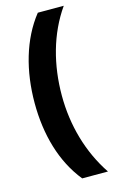

<svg xmlns="http://www.w3.org/2000/svg" viewBox="-134 -783 603 994"><g transform="rotate(-15 168.0 -286.0)"><path d="M40 -282C40 -113 83 42 177 158H315C229 30 186 -124 186 -283C186 -446 227 -603 316 -730H177C84 -613 40 -453 40 -282Z"/></g></svg>

Font: Noto Sans Lao Looped UI SmCd ExBd
Style: Regular
Weight: 800
Width: 4
Designer: Mark Frömberg, Ben Mitchell
Foundry: The Fontpad Ltd
Version: Version 1.001